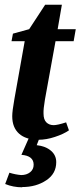

<svg xmlns="http://www.w3.org/2000/svg" viewBox="-20 -584 342 816"><path d="M209 -52H207Q224 -52 261 -64L273 -30Q250 -14 213 -2Q177 10 144 10Q90 10 61 -16Q32 -42 32 -90Q32 -112 41 -162L85 -409H29L35 -441L104 -460L172 -564H243L225 -460H302L293 -409H216L171 -161Q164 -120 165 -101Q165 -76 177 -64Q189 -52 209 -52ZM74 211V212Q36 212 2 198L20 150Q45 158 70 160Q93 160 108 148Q123 136 123 116Q123 78 71 74L113 -21H157L136 33Q174 37 197 57Q219 76 219 105Q219 154 177 182Q134 211 74 211Z"/></svg>

Font: Libra Serif Modern
Style: Bold Italic
Weight: 700
Italic angle: -12°
Designer: Stefan Peev, Context Ltd
Foundry: Stefan Peev, Context Ltd
Version: Version 1.000